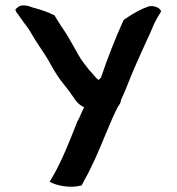

<svg xmlns="http://www.w3.org/2000/svg" viewBox="-20 -507 658 712"><path d="M37 -472C39 -465 40 -461 47 -454L58 -438C72 -417 86 -403 98 -380C120 -341 147 -308 168 -268C182 -243 196 -220 213 -199C231 -177 245 -158 261 -134C269 -123 280 -115 292 -109C283 -92 277 -75 268 -58H267V-57C239 14 212 84 176 147L164 167C188 181 239 192 281 181L283 180L293 161C307 137 322 105 334 79C363 16 386 -50 417 -111C423 -118 428 -126 429 -137C444 -167 464 -223 479 -256C494 -291 512 -330 527 -363C540 -388 548 -415 561 -437L577 -464V-466C573 -480 542 -491 523 -480L510 -475C484 -463 463 -450 440 -434L438 -432C407 -363 380 -295 354 -218C351 -216 348 -214 346 -210C334 -218 325 -234 311 -247C297 -265 282 -283 271 -303C257 -328 242 -355 227 -380C212 -403 197 -424 184 -447V-449C159 -462 132 -471 102 -479L88 -484C81 -486 74 -487 66 -487C52 -487 44 -479 37 -472Z"/></svg>

Font: Hussar Pisanka
Style: Sbd
Weight: 600
Designer: Robert Jablonski
Foundry: Cannot Into Space Fonts
Version: Version 1.070